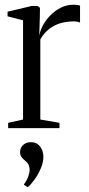

<svg xmlns="http://www.w3.org/2000/svg" viewBox="-20 -542 376 812"><path d="M14.5 0V-22.5L77.5 -36.5V-456L12 -473V-492.5L115 -517H139L149 -509L148.5 -472.5L146 -390L147.5 -398Q151.5 -416.5 163.2 -437.8Q175 -459 194.2 -478.2Q213.5 -497.5 238 -509.8Q262.5 -522 291.5 -522Q301.5 -522 307.8 -521Q314 -520 318.5 -518.5V-446.5Q314.5 -448.5 308 -450Q301.5 -451.5 292.5 -451.5Q262 -451.5 235.5 -443.8Q209 -436 187.5 -419.2Q166 -402.5 150.5 -375V-36.5L231.5 -22.5V0ZM163.5 121.5Q163.5 144.5 152.5 170.2Q141.5 196 126 217.5Q110.5 239 97.5 249.5H96.5L81.5 239.5V237Q93.5 221.5 99.5 204.2Q105.5 187 105.5 177.5Q105.5 167.5 101.8 157Q98 146.5 85 136.5Q77 130 71 122Q65 114 65 101Q65 89 70.8 79.8Q76.5 70.5 86.8 65Q97 59.5 109.5 59.5H112Q135.5 59.5 149.5 77.5Q163.5 95.5 163.5 121.5Z"/></svg>

Font: Merriweather 120pt Light
Style: Regular
Weight: 300
Version: Version 2.100